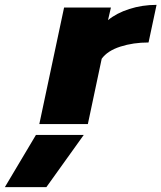

<svg xmlns="http://www.w3.org/2000/svg" viewBox="-172 -511 665 791"><path d="M92 -480H285L273 -428Q308 -457 361 -474Q414 -491 473 -491L440 -336Q377 -336 324 -319Q271 -302 247 -269L190 0H-10ZM-24 45H173L19 260H-152Z"/></svg>

Font: Prompt ExtraBold
Style: Italic
Weight: 800
Italic angle: -12°
Designer: Katatrad Team
Foundry: CadsonDemak
Version: Version 1.001